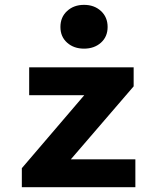

<svg xmlns="http://www.w3.org/2000/svg" viewBox="-20 -775 640 795"><path d="M70.4 0V-78.6L328.9 -380.8H100.8V-496.1H533.4V-417.5L273.3 -115.3H540.5V0ZM327.9 -573.6Q285.5 -573.6 257.9 -598.3Q230.2 -623 230.2 -663.4Q230.2 -704 257.9 -729.4Q285.5 -754.9 327.9 -754.9Q370.4 -754.9 398 -729.4Q425.6 -704 425.6 -663.4Q425.6 -623 398 -598.3Q370.4 -573.6 327.9 -573.6Z"/></svg>

Font: Source Code Pro ExtraLight
Style: Regular
Weight: 200
Monospace: yes
Designer: Paul D. Hunt, Teo Tuominen
Foundry: Adobe
Version: Version 1.026;hotconv 1.1.0;makeotfexe 2.6.0